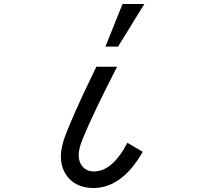

<svg xmlns="http://www.w3.org/2000/svg" viewBox="-20 -900 1040 964"><path d="M509.3 -666 595.2 -879.9H704.6L572.8 -666ZM619.6 -183.1 696.8 -137.7Q592.3 43.9 449.2 43.9Q369.6 43.9 324.7 -5.9Q285.6 -50.3 285.6 -115.2Q285.6 -158.7 307.1 -217.3Q324.7 -264.2 359.6 -343Q394.5 -421.9 447.8 -531.7L463.9 -564.9H567.9Q510.3 -453.1 467.3 -363.3Q424.3 -273.4 396 -205.1Q375 -153.8 375 -122.6Q375 -86.9 393.1 -65.4Q414.6 -39.1 451.2 -39.1Q544.4 -39.1 619.6 -183.1Z"/></svg>

Font: BIZ UDGothic
Style: Regular
Weight: 400
Monospace: yes
Designer: TypeBank Co., Ltd.
Foundry: Morisawa Inc.
Version: Version 1.05